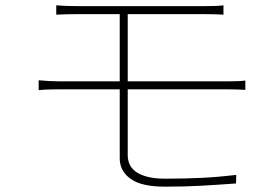

<svg xmlns="http://www.w3.org/2000/svg" viewBox="-20 -705 1040 720"><path d="M459 -370V-122Q459 -105 466 -89Q473 -73 489.5 -61Q506 -49 533 -42Q560 -35 599 -35Q674 -35 736 -38Q798 -41 866 -49L865 -17Q797 -12 734.5 -8.5Q672 -5 599 -5Q510 -5 469.5 -34.5Q429 -64 429 -111V-370H204Q187 -370 165.5 -369.5Q144 -369 125 -367V-404Q145 -402 166 -401Q187 -400 204 -400H429V-652H274Q250 -652 229.5 -651.5Q209 -651 191 -650V-685Q227 -682 274 -682H743Q767 -682 784.5 -682.5Q802 -683 818 -685V-650Q801 -651 785 -651.5Q769 -652 743 -652H459V-400H831Q847 -400 866.5 -400.5Q886 -401 900 -403V-368Q886 -369 867 -369.5Q848 -370 831 -370Z"/></svg>

Font: SpoqaHanSansJP-Thin
Style: Regular
Weight: 250
Designer: [Source Han Sans]
Ryoko NISHIZUKA  (kana & ideographs); Paul D. Hunt (Latin, Greek & Cyrillic); Wenlong ZHANG  (bopomofo
Foundry: Spoqa (http://bi.spoqa.com)
Version: Version 1.002.20150607